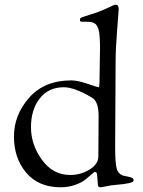

<svg xmlns="http://www.w3.org/2000/svg" viewBox="-20 -778 605 812"><path d="M394 3C394 10.3 397.7 14 405 14C408.3 14 417 12.5 431 9.5C445 6.5 457.3 4.7 468 4C519.3 0 545 -6 545 -14C545 -19.3 543 -23.2 539 -25.5C535 -27.8 528.3 -29.8 519 -31.5C509.7 -33.2 504 -34.3 502 -35C487.3 -39.7 477.8 -49.7 473.5 -65C469.2 -80.3 467 -110.7 467 -156L469 -521C469 -554.3 471.2 -598.3 475.5 -653C479.8 -707.7 482 -736 482 -738C482 -751.3 478 -758 470 -758C464.7 -758 455.7 -754.7 443 -748L416.5 -736C404.8 -730.7 388.8 -724.8 368.5 -718.5C348.2 -712.2 334.7 -707.8 328 -705.5C321.3 -703.2 318 -699.7 318 -695V-694C318 -690 319 -687.7 321 -687C323 -686.3 329 -686 339 -686H350C362.7 -686 372.8 -683.7 380.5 -679C388.2 -674.3 393.8 -664.7 397.5 -650C401.2 -635.3 403 -610 403 -574L401 -445C401 -421 399.7 -409 397 -409C394.3 -409 378.8 -413.8 350.5 -423.5C322.2 -433.2 299.3 -438 282 -438C206 -438 146.5 -413.7 103.5 -365C60.5 -316.3 39 -261.5 39 -200.5C39 -139.5 56.3 -88.5 91 -47.5C125.7 -6.5 174 14 236 14C258 14 278.5 10.7 297.5 4C316.5 -2.7 331 -10.2 341 -18.5L367.5 -41C375.2 -47.7 380 -51 382 -51C388 -51 391 -45.3 391 -34ZM148 -361.5C172.7 -393.2 206.7 -409 250 -409C280 -409 319.7 -394.3 369 -365C387.7 -354.3 397 -328.7 397 -288L396 -117C396 -95 383.7 -76.3 359 -61C334.3 -45.7 307 -38 277 -38C228.3 -38 188.5 -59.3 157.5 -102C126.5 -144.7 111 -190.7 111 -240C111 -289.3 123.3 -329.8 148 -361.5Z"/></svg>

Font: Sorts Mill Goudy
Style: Regular
Weight: 400
Version: Version 003.101